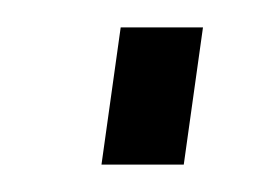

<svg xmlns="http://www.w3.org/2000/svg" viewBox="-20 -420 200 140"><path d="M128 -400 114 -300H54L68 -400Z"/></svg>

Font: Pathway Extreme 8pt Thin
Style: Italic
Weight: 100
Italic angle: -8°
Designer: Eduardo Rodriguez Tunni
Foundry: Eduardo Rodriguez Tunni
Version: Version 1.000